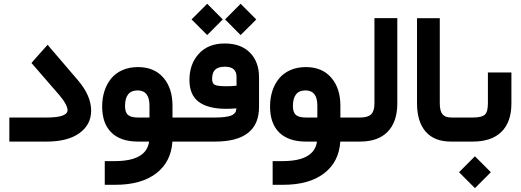

<svg xmlns="http://www.w3.org/2000/svg" viewBox="-20 -747 2749 1013"><path d="M171.9 -395 231 -461.4ZM226.6 0H48.8V-87.9H227.1ZM226.6 0H48.8H29.3V-19.5V-107.4V-127H48.8H227.1Q336.4 -127 336.4 -166Q336.4 -178.7 325.4 -199.5Q314.5 -220.2 293.9 -244.1L157.2 -401.9L146 -414.6L157.2 -427.7L216.3 -494.1L231.4 -510.7L245.6 -493.7L391.1 -323.7Q460.9 -242.2 460.9 -163.1Q460.9 -89.4 399.2 -44.7Q337.4 0 226.6 0Z M939.5 0H889.6Q882.8 107.4 804 167.7Q725.1 228 588.4 228H552.2H532.7V208.5V122.6V103H552.2H585.4Q752.4 103 766.6 0H708.5Q616.7 0 567.9 -47.6Q519 -95.2 519 -185.1Q519 -229 531 -266.4Q543 -303.7 566.2 -332.3Q589.4 -360.8 625.7 -377Q662.1 -393.1 708 -393.1Q793.5 -393.1 841.8 -337.4Q890.1 -281.7 890.1 -189.5V-127H939.5Q944.8 -127 948.2 -106.4Q951.7 -85.9 951.7 -66.9V-61.5Q951.7 -41.5 948.5 -20.8Q945.3 0 939.5 0ZM639.6 -187Q639.6 -154.8 655 -140.9Q670.4 -127 708 -127H768.6V-189.9Q768.6 -270 706.1 -270Q639.6 -270 639.6 -187Z M935.1 -127H1115.7Q1144.5 -127 1165 -129.6Q1185.5 -132.3 1197.3 -136.5Q1209 -140.6 1215.8 -147.5Q1222.7 -154.3 1224.6 -160.4Q1226.6 -166.5 1227.5 -175.3Q1195.8 -172.9 1172.9 -172.9Q1078.6 -172.9 1029.1 -209.2Q979.5 -245.6 979.5 -325.2Q979.5 -409.2 1029.1 -463.4Q1078.6 -517.6 1165 -517.6Q1251.5 -517.6 1299.1 -469Q1346.7 -420.4 1346.7 -338.9V-183.1Q1346.7 0 1114.7 0H935.1Q929.2 0 926 -20.8Q922.9 -41.5 922.9 -61.5V-66.9Q922.9 -85.9 926.3 -106.4Q929.7 -127 935.1 -127ZM1166 -395Q1131.3 -395 1115.2 -379.4Q1099.1 -363.8 1099.1 -330.6Q1099.1 -306.6 1113.3 -299.3Q1127.4 -292 1176.8 -292Q1200.7 -292 1228 -294.9V-340.3Q1228 -367.2 1213.4 -381.1Q1198.7 -395 1166 -395ZM1167.5 -644.5 1249.5 -727.1 1332 -644.5Q1329.1 -641.6 1326.2 -638.2Q1319.8 -631.8 1292 -604.2Q1264.2 -576.7 1249.5 -562ZM990.7 -644.5 1073.2 -727.1 1155.3 -644.5 1073.2 -562Z M1825.2 0H1775.4Q1768.6 107.4 1689.7 167.7Q1610.8 228 1474.1 228H1438H1418.5V208.5V122.6V103H1438H1471.2Q1638.2 103 1652.3 0H1594.2Q1502.4 0 1453.6 -47.6Q1404.8 -95.2 1404.8 -185.1Q1404.8 -229 1416.7 -266.4Q1428.7 -303.7 1451.9 -332.3Q1475.1 -360.8 1511.5 -377Q1547.9 -393.1 1593.8 -393.1Q1679.2 -393.1 1727.5 -337.4Q1775.9 -281.7 1775.9 -189.5V-127H1825.2Q1830.6 -127 1834 -106.4Q1837.4 -85.9 1837.4 -66.9V-61.5Q1837.4 -41.5 1834.2 -20.8Q1831.1 0 1825.2 0ZM1525.4 -187Q1525.4 -154.8 1540.8 -140.9Q1556.2 -127 1593.8 -127H1654.3V-189.9Q1654.3 -270 1591.8 -270Q1525.4 -270 1525.4 -187Z M1820.8 -127H1880.4Q1920.9 -127 1938.2 -144Q1955.6 -161.1 1955.6 -200.7V-631.8V-651.4H1975.1H2056.6H2076.2V-631.8V-201.2Q2076.2 -104.5 2025.6 -52.2Q1975.1 0 1879.9 0H1820.8Q1814.9 0 1811.8 -20.8Q1808.6 -41.5 1808.6 -61.5V-66.9Q1808.6 -85.9 1812 -106.4Q1815.4 -127 1820.8 -127Z M2381.3 0H2358.9Q2271.5 0 2225.8 -52.5Q2180.2 -105 2180.2 -202.6V-631.3V-650.9H2199.7H2280.8H2300.3V-631.3V-202.1Q2300.3 -161.1 2314.7 -144Q2329.1 -127 2360.4 -127H2381.3Q2386.7 -127 2390.1 -106.4Q2393.6 -85.9 2393.6 -66.9V-61.5Q2393.6 -41.5 2390.4 -20.8Q2387.2 0 2381.3 0Z M2376 -127H2475.1Q2521 -127 2537.6 -141.6Q2554.2 -156.2 2554.2 -201.7V-345.2V-364.7H2573.7H2658.7H2678.2V-345.2V-201.2Q2678.2 -103.5 2626 -51.8Q2573.7 0 2474.6 0H2376Q2370.1 0 2366.9 -20.8Q2363.8 -41.5 2363.8 -61.5V-66.9Q2363.8 -85.9 2367.2 -106.4Q2370.6 -127 2376 -127ZM2401.9 161.6 2485.8 77.6 2569.8 161.6 2485.8 245.6Z"/></svg>

Font: Shabnam FD
Style: Bold
Weight: 700
Foundry: DejaVu fonts team - Redesigned by Saber Rastikerdar - Based on Vazir font
Version: Version 5.00;October 20, 2019;FontCreator 12.0.0.2547 64-bit